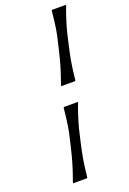

<svg xmlns="http://www.w3.org/2000/svg" viewBox="-166 -824 669 995"><g transform="rotate(-20 168.0 -327.0)"><path d="M169.7 -384 169.7 -380H245.7L248.7 -384C251.1 -406 253.3 -425 255.3 -441C257.3 -457 259.6 -471.8 262.1 -485.5C264.6 -499.2 267.2 -512.7 269.9 -526C272.7 -539.3 276.1 -554.7 280.1 -572L287.7 -605L294.4 -634C296.7 -644 299.8 -655.2 303.6 -667.5C307.4 -679.8 311.8 -693.8 316.8 -709.5C321.7 -725.2 328.3 -743.3 336.4 -764L335.3 -768H259.3L257.4 -764C255.3 -743.3 253.2 -725.2 251.3 -709.5C249.3 -693.8 247.4 -679.8 245.6 -667.5C243.8 -655.2 241.7 -644 239.4 -634L232.7 -605L225.1 -572C221.1 -554.7 217.3 -539.3 213.9 -526C210.5 -512.7 206.9 -499.2 203.1 -485.5C199.3 -471.8 194.7 -457 189.3 -441C183.9 -425 177.4 -406 169.7 -384ZM55.6 110 55.7 114H131.7L134.6 110C137 88 139.2 69 141.3 53C143.3 37 145.5 22.2 148 8.5C150.5 -5.2 153.1 -18.7 155.9 -32C158.6 -45.3 162 -60.7 166 -78L173.4 -110L180.1 -139C182.4 -149 185.5 -160.2 189.3 -172.5C193.2 -184.8 197.6 -199 202.6 -215C207.7 -231 214.2 -249.3 222.3 -270L221.2 -274H145.2L143.3 -270C141.2 -249.3 139.2 -231 137.1 -215C135.1 -199 133.2 -184.8 131.3 -172.5C129.5 -160.2 127.4 -149 125.1 -139L118.4 -110L111 -78C107 -60.7 103.3 -45.3 99.9 -32C96.5 -18.7 92.8 -5.2 89 8.5C85.2 22.2 80.6 37 75.3 53C69.9 69 63.3 88 55.6 110Z"/></g></svg>

Font: Quattrocento
Style: Italic
Weight: 400
Italic angle: -13°
Designer: Pablo Impallari
Foundry: Pablo Impallari, Igino Marini, Branda Gallo
Version: Version 2.000